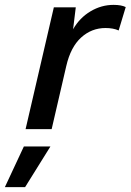

<svg xmlns="http://www.w3.org/2000/svg" viewBox="-83 -530 536 788"><path d="M383 -510Q415 -510 433 -501L404 -405Q382 -415 350 -415Q293 -415 250 -376Q207 -337 189 -259L129 0H22L138 -500H228L217 -410Q244 -457 288.5 -483.5Q333 -510 383 -510ZM-63 238 15 71H124L20 238Z"/></svg>

Font: Elaine Sans Medium
Style: Italic
Weight: 500
Italic angle: -13°
Designer: Wei Huang
Foundry: Wei Huang
Version: Version 2.001;December 24, 2019;FontCreator 12.0.0.2547 64-b